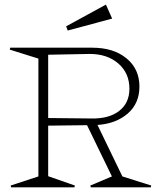

<svg xmlns="http://www.w3.org/2000/svg" viewBox="-20 -805 681 825"><path d="M187 -265.1V-47.9L301.8 -7.8L299.8 0H27.8L25.9 -7.8L145 -46.9V-553.2L22 -591.8L23.9 -600.1H376Q467.8 -600.1 523.4 -554.4Q579.1 -508.8 579.1 -433.1Q579.1 -360.4 528.6 -316.9Q478 -273.4 398.9 -268.1L505.9 -46.9L629.9 -7.8L627.9 0H370.1L368.2 -7.8L460.9 -46.9L354 -267.1ZM187 -297.9 372.1 -295.9Q448.7 -294.4 492.4 -328.6Q536.1 -362.8 536.1 -423.8Q536.1 -490.7 488.3 -532.2Q440.4 -573.7 363.8 -573.2L187 -569.8ZM264.2 -691.9 435.1 -785.2 461.9 -725.1 271 -673.8Z"/></svg>

Font: Halibut Thin
Style: Regular
Weight: 250
Designer: Matteo Maggi
Foundry: Collletttivo
Version: Version 3.080 | FøM Fix